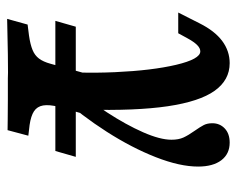

<svg xmlns="http://www.w3.org/2000/svg" viewBox="-82 -386 654 530"><g transform="rotate(90 245.0 -121.0)"><path d="M121.9 -346.9Q113 -346.9 104.2 -338.1Q95.4 -329.4 85.1 -310.4L71.8 -286H14.6L44.4 -344.9Q65.4 -386.8 93.1 -407.4Q120.8 -428 154.4 -428Q200.9 -428 230.6 -386.5Q260.2 -345 273.3 -256.9Q286.3 -168.8 282.6 -30.6L225.9 38.4L173.9 89Q183.8 -9.7 179.2 -111.7Q174.6 -213.6 158.9 -280.2Q143.1 -346.9 121.9 -346.9ZM70.9 185.5 32.1 186.3 47.8 129.8 78.4 125.9Q103.1 122.3 118 116.1Q132.9 110 141.6 98.4Q150.4 86.9 156 66.5L199.3 -89.9L253.5 1.3L301.4 -49L275 43.5Q268.3 70.4 271.1 87Q274 103.5 287 112.1Q300.1 120.7 325 124.3L354.6 127.8L339.3 185.1Q324.8 185.1 309.9 184.7Q278.6 184.7 254.5 184.3Q230.4 183.9 196 184.3L180.3 183.9H179.3Q134.8 183.9 70.9 185.5ZM365.7 -267.3Q365.7 -287.1 359.5 -300.6Q353.2 -314.2 340.8 -331.7Q330.3 -346.7 325.2 -356.5Q320.2 -366.3 320.2 -380.1Q320.2 -400.8 334.6 -414.4Q349 -428 373.7 -428Q404.8 -428 422.3 -405Q439.8 -382 439.8 -340.8Q439.8 -290.3 413.8 -223.9Q387.8 -157.6 343.7 -88.7Q299.6 -19.8 246 40.3L217.7 7Q256.7 -38 290.5 -89.9Q324.3 -141.8 345 -188.8Q365.7 -235.9 365.7 -267.3ZM53.7 -3.2H413L396.8 53.2H37.6Z"/></g></svg>

Font: Playfair Micro SmCond SmLight
Style: Italic
Weight: 360
Width: 4
Italic angle: -15.6°
Designer: Claus Eggers Sørensen
Foundry: Claus Eggers Sørensen
Version: Version 2.203;Glyphs 3.3 (3326)